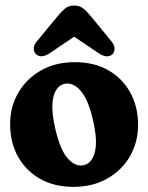

<svg xmlns="http://www.w3.org/2000/svg" viewBox="-20 -684 550 712"><path d="M257.5 -453.5Q328.5 -453.5 381 -423.8Q433.5 -394 462.8 -341.5Q492 -289 492 -220.5Q492 -156.5 462 -104.5Q432 -52.5 377.8 -21.8Q323.5 9 252 9Q181.5 9 128.8 -20.8Q76 -50.5 46.8 -103Q17.5 -155.5 17.5 -224Q17.5 -288 47.8 -340Q78 -392 132 -422.8Q186 -453.5 257.5 -453.5ZM291 -71.5Q321 -78.5 331.8 -120.2Q342.5 -162 325 -238Q307 -316.5 278.5 -348.2Q250 -380 218.5 -373Q188.5 -366 178 -324.2Q167.5 -282.5 185 -206.5Q203 -128 231.5 -96.2Q260 -64.5 291 -71.5ZM164 -486.5Q132 -466 113.5 -483Q106 -490 105.2 -503Q104.5 -516 116.5 -530.5L192.5 -622.5Q207.5 -641 221 -652.2Q234.5 -663.5 254.5 -663.5Q275.5 -663.5 289.2 -652.2Q303 -641 318 -622.5L393.5 -530.5Q405.5 -516 404.8 -503Q404 -490 397 -483Q378 -465.5 346 -486.5L255 -548Z"/></svg>

Font: Fraunces 144pt S100
Style: Bold
Weight: 700
Version: Version 1.000; ttfautohint (v1.8.3)